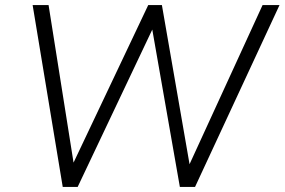

<svg xmlns="http://www.w3.org/2000/svg" viewBox="-20 -739 1125 759"><path d="M228 0 109 -719H172L276 -63H255L566 -719H620L734 -63H717L1018 -719H1085L751 0H691L579 -639H590L287 0Z"/></svg>

Font: Nunitoga
Style: Light Italic
Weight: 300
Italic angle: -9°
Designer: Vernon Adams
Foundry: Vernon Adams
Version: Version 1.0